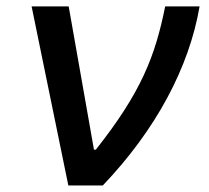

<svg xmlns="http://www.w3.org/2000/svg" viewBox="-20 -565 638 585"><path d="M188.2 0H293.3C455.3 -169.7 556.5 -360.1 588.1 -545.5H483.3C452.8 -394.2 410.9 -284.8 272 -109H266.3L189.3 -545.5H76.3Z"/></svg>

Font: Margiela Sans Medium
Style: Italic
Weight: 500
Italic angle: -9.39999°
Designer: Stefan Endress, Andreas Faust
Version: Version 1.100;FEAKit 1.0